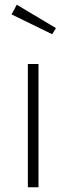

<svg xmlns="http://www.w3.org/2000/svg" viewBox="-20 -793 281 813"><path d="M143 -522V0H98V-522ZM51 -773 217 -674 201 -648 29 -732Z"/></svg>

Font: Fira Sans Condensed ExtraLight
Style: Regular
Weight: 275
Width: 3
Designer: Carrois Corporate & Edenspiekermann AG
Foundry: Carrois Corporate GbR & Edenspiekermann AG
Version: Version 4.203